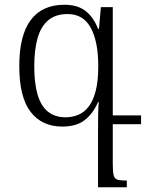

<svg xmlns="http://www.w3.org/2000/svg" viewBox="-20 -522 619 807"><path d="M404 -492H454V166Q454 199 457.5 214Q461 229 473.5 233Q486 237 513 237V265H392V37Q392 -4 392.5 -37Q393 -70 395 -93H392Q372 -46 337 -18Q302 10 242 10Q156 10 108.5 -52Q61 -114 61 -244Q61 -373 109 -437.5Q157 -502 251 -502Q306 -502 339.5 -476Q373 -450 392 -401H396ZM256 -29Q283 -29 308 -39Q333 -49 352 -73Q371 -97 382 -139Q393 -181 393 -244Q393 -347 361.5 -405Q330 -463 264 -463Q214 -463 183 -437Q152 -411 138 -362Q124 -313 124 -243Q124 -174 137.5 -126Q151 -78 180.5 -53.5Q210 -29 256 -29ZM435 0V-37H573V0Z"/></svg>

Font: Noto Serif Armenian Light
Style: Regular
Weight: 300
Version: Version 2.007